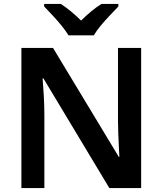

<svg xmlns="http://www.w3.org/2000/svg" viewBox="-20 -958 828 978"><path d="M699 0H537L201 -559H197Q200 -524 203 -471.5Q206 -419 206 -370V0H89V-714H250L585 -159H588Q587 -178 585.5 -209.5Q584 -241 582.5 -276.5Q581 -312 581 -341V-714H699ZM329 -778Q315 -801 293 -828Q271 -855 247 -880.5Q223 -906 205 -925V-938H290Q316 -921 341.5 -900Q367 -879 393 -853Q419 -879 445 -900.5Q471 -922 497 -938H583V-925Q565 -906 540.5 -880.5Q516 -855 493.5 -828Q471 -801 458 -778Z"/></svg>

Font: Noto Sans Lao Looped SemiBold
Style: Regular
Weight: 600
Designer: Mark Frömberg, Ben Mitchell
Foundry: The Fontpad Ltd
Version: Version 1.002; ttfautohint (v1.8.4.7-5d5b)